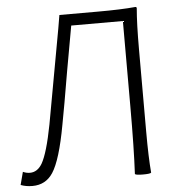

<svg xmlns="http://www.w3.org/2000/svg" viewBox="-53 -785 790 848"><g transform="rotate(-5 342.0 -361.0)"><path d="M57 13Q28 13 5 4L20 -53Q35 -46 51 -46Q84 -46 105 -81Q131 -126 155 -251Q181 -391 231 -670Q237 -709 241 -729H410Q515 -729 578 -735Q584 -735 584 -729Q578 -662 578 -547V-364V-182Q578 -68 584 0Q580 5 548 5Q517 5 512 0Q518 -113 518 -300V-678H289Q277 -610 253 -477Q227 -323 212 -245Q184 -91 148 -36Q116 13 57 13Z"/></g></svg>

Font: GenSekiGothic TW L
Style: Regular
Weight: 300
Version: Version 1.501;PS 1;hotconv 16.6.51;makeotf.lib2.5.65220